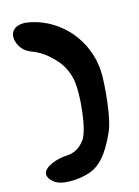

<svg xmlns="http://www.w3.org/2000/svg" viewBox="-124 -789 698 965"><g transform="rotate(-15 225.0 -306.0)"><path d="M367.2 -77.1C400.4 -147.5 411.1 -319.3 411.1 -366.2C411.1 -380.9 410.2 -396.5 408.2 -412.1C387.7 -575.2 259.8 -701.2 104.5 -719.7H97.7C49.8 -719.7 23.4 -692.4 30.3 -650.4C37.1 -619.1 55.7 -589.8 90.8 -575.2C107.4 -568.4 124 -561.5 139.6 -552.7C170.9 -534.2 199.2 -507.8 222.7 -479.5C245.1 -451.2 260.7 -418 268.6 -378.9C283.2 -300.8 262.7 -119.1 230.5 -75.2C198.2 -31.2 164.1 -21.5 128.9 -20.5C91.8 -19.5 9.8 3.9 9.8 43.9C9.8 58.6 18.6 72.3 35.2 85.9C59.6 105.5 92.8 108.4 121.1 108.4C156.2 108.4 192.4 103.5 226.6 90.8C296.9 64.5 335.9 -10.7 367.2 -77.1Z"/></g></svg>

Font: Day Care
Style: Regular
Weight: 400
Designer: Noponies
Version: Version 1.000;PS 001.000;hotconv 1.0.88;makeotf.lib2.5.64775